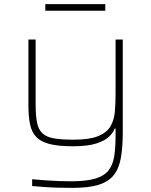

<svg xmlns="http://www.w3.org/2000/svg" viewBox="-20 -702 732 932"><path d="M331 210Q297 210 260 209Q223 208 190.5 205.5Q158 203 136 201V168Q169 171 202.5 173.5Q236 176 267.5 177Q299 178 325 178Q399 178 442.5 165Q486 152 507 125Q528 98 534.5 56Q541 14 541 -44V-78H537Q530 -59 509.5 -39Q489 -19 447.5 -5.5Q406 8 333 8Q263 8 220.5 -3Q178 -14 156 -37Q134 -60 126 -98Q118 -136 118 -190V-510H153V-195Q153 -140 160 -106Q167 -72 187 -54Q207 -36 243.5 -30Q280 -24 338 -24Q414 -24 456 -41Q498 -58 516 -88.5Q534 -119 537.5 -159.5Q541 -200 541 -246V-510H576V-63Q576 13 566.5 65.5Q557 118 531 149.5Q505 181 457 195.5Q409 210 331 210ZM200 -650V-682H491V-650Z"/></svg>

Font: Saira Expanded Thin
Style: Regular
Weight: 250
Width: 7
Designer: Hector Gatti with collaboration of the Omnibus-Type team
Foundry: Omnibus-Type
Version: Version 1.101